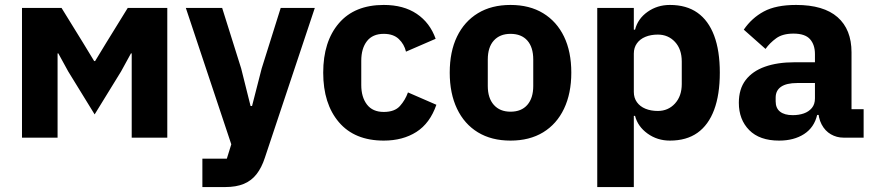

<svg xmlns="http://www.w3.org/2000/svg" viewBox="-20 -557 3545 777"><path d="M69 0V-525H229L316 -384L361 -310H365L410 -384L497 -525H657V0H513V-265V-341H510L470 -268L363 -94L256 -268L216 -341H213V-267V0Z M1039 -280 1116 -525H1254L1052 81Q1039 121 1018.5 147.5Q998 174 967 187Q936 200 891 200H799V85H898L916 27L732 -525H879L956 -280L994 -128H1000Z M1533 12Q1415 12 1351.5 -62.5Q1288 -137 1288 -263Q1288 -389 1351.5 -463Q1415 -537 1533 -537Q1613 -537 1666.5 -501Q1720 -465 1743 -400L1623 -348Q1616 -378 1594 -399Q1572 -420 1533 -420Q1488 -420 1465 -390.5Q1442 -361 1442 -311V-213Q1442 -164 1465 -134Q1488 -104 1533 -104Q1577 -104 1598.5 -128Q1620 -152 1631 -183L1746 -133Q1720 -58 1665 -23Q1610 12 1533 12Z M2046 12Q1969 12 1914 -21.5Q1859 -55 1829.5 -117Q1800 -179 1800 -263Q1800 -348 1829.5 -409Q1859 -470 1914 -503.5Q1969 -537 2046 -537Q2123 -537 2178 -503.5Q2233 -470 2262.5 -409Q2292 -348 2292 -263Q2292 -179 2262.5 -117Q2233 -55 2178 -21.5Q2123 12 2046 12ZM2046 -105Q2090 -105 2114 -132.5Q2138 -160 2138 -209V-316Q2138 -366 2114 -393Q2090 -420 2046 -420Q2003 -420 1978.5 -393Q1954 -366 1954 -316V-209Q1954 -160 1978.5 -132.5Q2003 -105 2046 -105Z M2397 200V-525H2545V-437H2550Q2561 -481 2600.5 -509Q2640 -537 2691 -537Q2758 -537 2802.5 -505.5Q2847 -474 2870 -413Q2893 -352 2893 -263Q2893 -174 2870 -112.5Q2847 -51 2802.5 -19.5Q2758 12 2691 12Q2640 12 2600.5 -16.5Q2561 -45 2550 -88H2545V200ZM2642 -108Q2684 -108 2711.5 -138Q2739 -168 2739 -217V-308Q2739 -358 2711.5 -387.5Q2684 -417 2642 -417Q2614 -417 2592 -408Q2570 -399 2557.5 -381.5Q2545 -364 2545 -340V-185Q2545 -161 2557.5 -143.5Q2570 -126 2592 -117Q2614 -108 2642 -108Z M3475 0H3393Q3366 0 3342.5 -13.5Q3319 -27 3305 -53.5Q3291 -80 3291 -117V-130L3323 -92H3287Q3275 -41 3234 -14.5Q3193 12 3133 12Q3054 12 3012 -30.5Q2970 -73 2970 -141Q2970 -197 2997.5 -233Q3025 -269 3075.5 -287Q3126 -305 3195 -305H3278V-338Q3278 -376 3258 -398.5Q3238 -421 3191 -421Q3147 -421 3121 -402Q3095 -383 3078 -359L2990 -437Q3022 -484 3071 -510.5Q3120 -537 3202 -537Q3313 -537 3369.5 -487.5Q3426 -438 3426 -345V-115H3475ZM3278 -221H3206Q3163 -221 3141 -206Q3119 -191 3119 -162V-147Q3119 -119 3137 -105Q3155 -91 3188 -91Q3213 -91 3233 -98Q3253 -105 3265.5 -120Q3278 -135 3278 -159Z"/></svg>

Font: IBM Plex Sans
Style: Bold
Weight: 700
Designer: Mike Abbink, Paul van der Laan, Pieter van Rosmalen
Foundry: Bold Monday
Version: Version 3.201